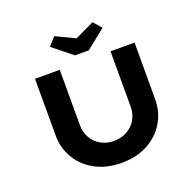

<svg xmlns="http://www.w3.org/2000/svg" viewBox="-155 -1080 1269 1248"><g transform="rotate(-20 480.0 -456.0)"><path d="M479.6 6Q377.5 6 299.9 -35.2Q222.4 -76.4 178.9 -147.9Q135.4 -219.4 135.4 -311V-700.4H306.6V-317Q306.6 -267.1 329.5 -228.2Q352.4 -189.3 391.7 -167.1Q431.1 -144.9 479.6 -144.9Q531 -144.9 571.2 -167.1Q611.3 -189.3 634.5 -228.2Q657.7 -267.1 657.7 -317V-700.4H823.9V-311Q823.9 -219.4 780.3 -147.9Q736.8 -76.4 659.6 -35.2Q582.4 6 479.6 6ZM432 -754.7 297.7 -862.3 347.2 -918.3 494.6 -847.8H464.6L612.1 -918.3L661.6 -862.3L527.2 -754.7Z"/></g></svg>

Font: Lexend Mega
Style: Regular
Weight: 400
Designer: Bonnie Shaver-Troup, Thomas Jockin
Foundry: Lexend
Version: Version 1.007